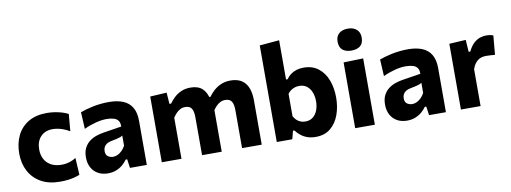

<svg xmlns="http://www.w3.org/2000/svg" viewBox="-61 -1084 3816 1435"><g transform="rotate(-10 1847.0 -366.5)"><path d="M299.7 10.9Q214.7 10.9 155.6 -22.8Q96.5 -56.4 65.6 -115Q34.7 -173.5 34.7 -248.6Q34.7 -324.2 63.3 -383.8Q91.9 -443.3 148.7 -477.7Q205.4 -512.1 290 -512.1Q319.8 -512.1 349.1 -507.6Q378.5 -503.1 404.6 -495.2Q430.7 -487.2 451 -476.2L439.8 -347.2Q411.3 -363.5 387.7 -371.7Q364.1 -379.9 344.9 -382.8Q325.8 -385.7 310.9 -385.7Q254.6 -385.7 220.7 -349.9Q186.8 -314 186.8 -253Q186.8 -211.7 203.7 -179.8Q220.5 -147.9 253.3 -129.9Q286.1 -111.8 333.8 -111.8Q352.7 -111.8 371.2 -115.3Q389.7 -118.8 407.7 -125.9Q425.8 -133 442.6 -144L450.2 -15Q432.9 -7.6 410.7 -1.8Q388.6 4.1 361 7.5Q333.4 10.9 299.7 10.9Z M663.6 11.9Q620.7 11.9 588.5 -6Q556.4 -24 538.5 -56.8Q520.7 -89.7 520.7 -134.4Q520.7 -176.8 535.5 -205.5Q550.4 -234.3 574.2 -252.3Q598 -270.3 626.3 -280Q654.5 -289.6 681.4 -293.8L820.5 -315.7Q821.7 -344.5 809.7 -360.7Q797.7 -377 774.8 -383.5Q751.9 -390 720.7 -390Q703.7 -390 683.7 -387.4Q663.7 -384.7 641.8 -379.1Q619.9 -373.5 596.8 -365.4Q573.7 -357.3 549.9 -345.9L543 -473.4Q561.6 -480.1 585.5 -487Q609.3 -494 637.5 -499.8Q665.6 -505.6 696.8 -509Q728 -512.4 761.2 -512.4Q823.5 -512.4 867.9 -494.3Q912.2 -476.2 935.7 -437Q959.2 -397.8 959.2 -335.1Q959.2 -310.5 959.2 -275Q959.2 -239.5 959.2 -211.3V-164.1Q959.2 -126 959.2 -85.8Q959.2 -45.7 959.2 0H831.3L821.9 -66.7H810.6Q797.1 -47.3 776.5 -29.2Q755.8 -11.2 727.6 0.3Q699.3 11.9 663.6 11.9ZM722.8 -103.4Q740.7 -103.4 758 -111.8Q775.4 -120.2 790.5 -135.3Q805.6 -150.5 816.6 -171.3V-247.9Q810.5 -243.4 801.3 -239.7Q792.1 -235.9 774.3 -231.6Q756.4 -227.4 724.8 -221.1Q706.8 -217.4 693.8 -209Q680.8 -200.6 673.5 -187.2Q666.3 -173.9 666.3 -155.9Q666.3 -127.4 683.5 -115.4Q700.8 -103.4 722.8 -103.4Z M1073 0Q1073 -53.7 1073 -103.8Q1073 -154 1073 -216V-266Q1073 -323.3 1073 -381.3Q1073 -439.4 1073 -499L1198.7 -506.3L1204.9 -420H1217.7Q1234.4 -444.2 1257.5 -465.3Q1280.7 -486.5 1310.9 -499.6Q1341.1 -512.7 1379.4 -512.7Q1437.2 -512.7 1468.9 -483.8Q1500.5 -454.9 1511.4 -401L1521.7 -399.5Q1524.7 -385.1 1526.2 -369.3Q1527.8 -353.5 1527.8 -335.9Q1527.8 -303 1527.8 -274.7Q1527.8 -246.4 1527.8 -216Q1527.8 -155.1 1527.8 -104.4Q1527.8 -53.7 1527.8 0H1378.5Q1378.5 -53.7 1378.5 -103.5Q1378.5 -153.3 1378.5 -208V-288.1Q1378.5 -331.9 1364.9 -354.1Q1351.2 -376.4 1315.9 -376.4Q1295.6 -376.4 1278.6 -367.6Q1261.5 -358.7 1247.5 -343.9Q1233.5 -329 1222.3 -311.5V-208Q1222.3 -152.1 1222.3 -102.9Q1222.3 -53.7 1222.3 0ZM1682.1 0Q1682.1 -53.7 1682.1 -103.5Q1682.1 -153.3 1682.1 -208V-288.1Q1682.1 -331.9 1668.5 -354.1Q1654.8 -376.4 1619.6 -376.4Q1599.2 -376.4 1582.2 -367.7Q1565.1 -358.9 1550.9 -344.2Q1536.6 -329.4 1525.3 -311.5L1503.2 -418.9H1516.1Q1533.8 -443.7 1557.9 -465.1Q1582 -486.5 1613.2 -499.6Q1644.4 -512.7 1683.7 -512.7Q1757.8 -512.7 1794.6 -467.7Q1831.4 -422.8 1831.4 -335.9Q1831.4 -303 1831.4 -274.7Q1831.4 -246.4 1831.4 -216Q1831.4 -155.1 1831.4 -104.4Q1831.4 -53.7 1831.4 0Z M2239.8 13.3Q2206.5 13.3 2179.2 4.3Q2151.9 -4.8 2129.8 -21.7Q2107.7 -38.6 2089.8 -61.9H2079.5L2063.3 0H1945.5Q1945.5 -53.7 1945.5 -103.8Q1945.5 -154 1945.5 -216V-493.4Q1945.5 -554.6 1945.5 -614.2Q1945.5 -673.9 1945.5 -732.9L2094.8 -745.8Q2094.8 -686.8 2094.8 -624.6Q2094.8 -562.3 2094.8 -493.4V-448H2107Q2120.2 -468 2139.6 -482.6Q2159 -497.2 2183.8 -504.9Q2208.7 -512.7 2238.4 -512.7Q2304.5 -512.7 2349.6 -478Q2394.6 -443.3 2417.5 -383.8Q2440.3 -324.4 2440.3 -250.2Q2440.3 -180.7 2418.7 -120.6Q2397 -60.4 2352.6 -23.6Q2308.2 13.3 2239.8 13.3ZM2183.3 -113.7Q2218.9 -113.7 2242.2 -133.1Q2265.4 -152.5 2276.5 -183.4Q2287.6 -214.2 2287.6 -249Q2287.6 -285.7 2276 -316.3Q2264.4 -346.9 2241.2 -365.4Q2217.9 -383.8 2182.5 -383.8Q2165.2 -383.8 2148.9 -378.6Q2132.6 -373.3 2118.7 -363.4Q2104.8 -353.6 2094.8 -339.3V-169.3Q2103.9 -152.6 2116.6 -140.1Q2129.2 -127.7 2145.9 -120.7Q2162.6 -113.7 2183.3 -113.7Z M2540.6 0Q2540.6 -53.7 2540.6 -103.8Q2540.6 -154 2540.6 -216V-266Q2540.6 -315.5 2540.6 -354.8Q2540.6 -394 2540.6 -428.7Q2540.6 -463.3 2540.6 -499L2689.9 -503.3Q2689.9 -467.3 2689.9 -431.9Q2689.9 -396.6 2689.9 -356.6Q2689.9 -316.7 2689.9 -266V-216Q2689.9 -154 2689.9 -103.8Q2689.9 -53.7 2689.9 0ZM2614.2 -575.9Q2572.6 -575.9 2547.9 -595.7Q2523.2 -615.6 2523.2 -659.9Q2523.2 -699.8 2547.9 -721.1Q2572.6 -742.4 2615.2 -742.4Q2657.5 -742.4 2681.8 -720.2Q2706.2 -698 2706.2 -659.9Q2706.2 -615.6 2681.7 -595.7Q2657.1 -575.9 2614.2 -575.9Z M2933.6 11.9Q2890.7 11.9 2858.5 -6Q2826.4 -24 2808.5 -56.8Q2790.7 -89.7 2790.7 -134.4Q2790.7 -176.8 2805.5 -205.5Q2820.4 -234.3 2844.2 -252.3Q2868 -270.3 2896.3 -280Q2924.5 -289.6 2951.4 -293.8L3090.5 -315.7Q3091.7 -344.5 3079.7 -360.7Q3067.7 -377 3044.8 -383.5Q3021.9 -390 2990.7 -390Q2973.7 -390 2953.7 -387.4Q2933.7 -384.7 2911.8 -379.1Q2889.9 -373.5 2866.8 -365.4Q2843.7 -357.3 2819.9 -345.9L2813 -473.4Q2831.6 -480.1 2855.5 -487Q2879.3 -494 2907.5 -499.8Q2935.6 -505.6 2966.8 -509Q2998 -512.4 3031.2 -512.4Q3093.5 -512.4 3137.9 -494.3Q3182.2 -476.2 3205.7 -437Q3229.2 -397.8 3229.2 -335.1Q3229.2 -310.5 3229.2 -275Q3229.2 -239.5 3229.2 -211.3V-164.1Q3229.2 -126 3229.2 -85.8Q3229.2 -45.7 3229.2 0H3101.3L3091.9 -66.7H3080.6Q3067.1 -47.3 3046.5 -29.2Q3025.8 -11.2 2997.6 0.3Q2969.3 11.9 2933.6 11.9ZM2992.8 -103.4Q3010.7 -103.4 3028 -111.8Q3045.4 -120.2 3060.5 -135.3Q3075.6 -150.5 3086.6 -171.3V-247.9Q3080.5 -243.4 3071.3 -239.7Q3062.1 -235.9 3044.3 -231.6Q3026.4 -227.4 2994.8 -221.1Q2976.8 -217.4 2963.8 -209Q2950.8 -200.6 2943.5 -187.2Q2936.3 -173.9 2936.3 -155.9Q2936.3 -127.4 2953.5 -115.4Q2970.8 -103.4 2992.8 -103.4Z M3343 0Q3343 -53.7 3343 -103.8Q3343 -154 3343 -216V-266Q3343 -323.3 3343 -381.3Q3343 -439.4 3343 -499L3468.7 -506.3L3474.9 -414.7H3487.3Q3506.8 -455.2 3530.4 -476.3Q3554.1 -497.4 3578.7 -505.1Q3603.2 -512.7 3625.5 -512.7Q3636.8 -512.7 3651 -510.7Q3665.3 -508.7 3677.8 -503.5L3664.8 -358.3Q3645.5 -360 3630.1 -361Q3614.6 -362.1 3596.8 -362.1Q3582.9 -362.1 3568.2 -358.9Q3553.4 -355.8 3539.6 -347Q3525.7 -338.1 3513.5 -322.1Q3501.4 -306 3492.3 -280.3V-208Q3492.3 -152.1 3492.3 -102.9Q3492.3 -53.7 3492.3 0Z"/></g></svg>

Font: Commissioner Thin
Style: Regular
Weight: 100
Designer: Kostas Bartsokas
Foundry: Kostas Bartsokas
Version: Version 1.001;gftools[0.9.23]